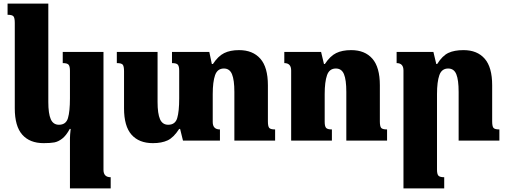

<svg xmlns="http://www.w3.org/2000/svg" viewBox="-20 -780 2809 1065"><path d="M368 -13Q368 -29 372 -65H367Q347 -28 325 -11Q303 6 281 10Q259 14 222 14Q145 14 103.5 -33Q62 -80 62 -179V-653Q62 -680 55 -689Q48 -698 22 -698V-760H248V-214Q248 -150 261.5 -119Q275 -88 307 -88Q346 -88 357 -125Q368 -162 368 -234V-388Q368 -412 360.5 -421Q353 -430 328 -430V-492H554V162Q554 203 594 203V265H368Z M1506 -62V0H1280V-270Q1280 -336 1267 -368Q1254 -400 1222 -400Q1186 -400 1173 -363Q1160 -326 1160 -258V-103Q1160 -62 1200 -62V0H995L979 -65H974Q943 -17 910 -1.5Q877 14 828 14Q751 14 709.5 -33Q668 -80 668 -179V-385Q668 -412 661 -421Q654 -430 628 -430V-492H854V-214Q854 -150 867.5 -119Q881 -88 913 -88Q952 -88 963 -125Q974 -162 974 -234V-388Q974 -412 966.5 -421Q959 -430 934 -430V-492H1141L1155 -425H1161Q1190 -469 1223.5 -485.5Q1257 -502 1306 -502Q1382 -502 1424 -454.5Q1466 -407 1466 -307V-107Q1466 -80 1473 -71Q1480 -62 1506 -62Z M2127 0H1901V-270Q1901 -337 1888 -368.5Q1875 -400 1843 -400Q1807 -400 1794 -363Q1781 -326 1781 -258V-104Q1781 -80 1788.5 -71Q1796 -62 1821 -62V0H1595V-389Q1595 -430 1557 -430V-492H1761L1777 -425H1782Q1811 -469 1844.5 -485.5Q1878 -502 1928 -502Q2004 -502 2045.5 -454.5Q2087 -407 2087 -307V-107Q2087 -80 2094 -71Q2101 -62 2127 -62Z M2750 0H2524V-270Q2524 -337 2511 -368.5Q2498 -400 2466 -400Q2430 -400 2417 -363Q2404 -326 2404 -258V161Q2404 185 2411.5 194Q2419 203 2444 203V265H2218V-389Q2218 -430 2180 -430V-492H2384L2400 -425H2405Q2434 -471 2467 -486.5Q2500 -502 2551 -502Q2627 -502 2668.5 -454.5Q2710 -407 2710 -307V-107Q2710 -80 2717 -71Q2724 -62 2750 -62Z"/></svg>

Font: Noto Serif Armenian Black
Style: Regular
Weight: 900
Designer: Monotype Design team
Foundry: Monotype Imaging Inc.
Version: Version 1.000